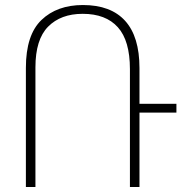

<svg xmlns="http://www.w3.org/2000/svg" viewBox="-20 -744 743 764"><path d="M83 0V-474Q83 -605 145 -664.5Q207 -724 310 -724Q421 -724 478 -661Q535 -598 535 -473V-331H682V-296H535V0H497V-469Q497 -582 449 -635.5Q401 -689 309 -689Q222 -689 171.5 -638Q121 -587 121 -476V0Z"/></svg>

Font: Noto Sans Armenian SemiCondensed ExtraLight
Style: Regular
Weight: 200
Width: 4
Designer: Monotype Design Team
Foundry: Monotype Imaging Inc.
Version: Version 2.008; ttfautohint (v1.8.4.7-5d5b)